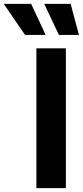

<svg xmlns="http://www.w3.org/2000/svg" viewBox="-126 -979 431 999"><path d="M216.8 -727.5V0H63.3V-727.5ZM4.3 -797.3 -106.4 -958.8H36.1L111.5 -797.3ZM180.5 -797.3 104.1 -958.8H241.6L284.8 -797.3Z"/></svg>

Font: GitLab Sans
Style: Regular
Weight: 400
Designer: Rasmus Andersson
Foundry: Modifications by GitLab B.V., manufactured by rsms
Version: Version 4.000;git-c8fb6b7